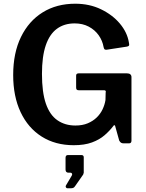

<svg xmlns="http://www.w3.org/2000/svg" viewBox="-20 -772 787 1034"><path d="M377 10Q278 10 204.5 -36.5Q131 -83 91 -168Q51 -253 51 -368Q51 -487 93 -573Q135 -659 210 -705.5Q285 -752 385 -752Q462 -752 524 -722Q586 -692 625.5 -645Q665 -598 674 -544Q677 -531 675 -527Q673 -523 664 -521L553 -504Q545 -504 542.5 -507Q540 -510 538 -518Q532 -553 511.5 -582Q491 -611 458 -628.5Q425 -646 382 -646Q326 -646 286.5 -617Q247 -588 226.5 -528Q206 -468 206 -374Q206 -275 227 -214Q248 -153 289 -124.5Q330 -96 386 -96Q424 -96 452.5 -108Q481 -120 501 -139.5Q521 -159 532.5 -183.5Q544 -208 548 -233L549 -273Q553 -286 540 -286H404Q397 -286 393.5 -289Q390 -292 390 -301V-365Q390 -377 404 -377H664Q676 -377 682 -371.5Q688 -366 688 -357V-14Q688 -7 684.5 -3.5Q681 0 675 0H646Q638 0 632.5 -3Q627 -6 622 -15L600 -94Q598 -98 595.5 -98Q593 -98 590 -93Q571 -68 543.5 -44Q516 -20 475.5 -5Q435 10 377 10ZM343 242Q338 242 335 237Q332 232 335 227L364 178Q370 170 368 164Q366 158 358 158H349Q333 158 333 141V78Q333 63 346 63H418Q431 63 431 75V158Q431 160 429.5 163Q428 166 428 168L384 231Q380 237 375 239.5Q370 242 359 242Z"/></svg>

Font: Libre Franklin SemiBold
Style: Regular
Weight: 600
Designer: Pablo Impallari, Rodrigo Fuenzalida, Nhung Nguyen
Foundry: Impallari Type
Version: Version 3.000